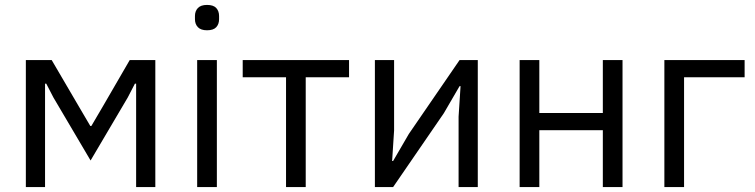

<svg xmlns="http://www.w3.org/2000/svg" viewBox="-20 -760 3069 780"><path d="M85 0V-516H190L300 -328L347 -248H351L398 -328L507 -516H611V0H533V-361V-420H528L499 -364L348 -108L197 -364L168 -420H163V-364V0Z M821 -637Q796 -637 784 -649.5Q772 -662 772 -682V-695Q772 -715 784 -727.5Q796 -740 821 -740Q847 -740 858.5 -727.5Q870 -715 870 -695V-682Q870 -662 858.5 -649.5Q847 -637 821 -637ZM781 0V-516H861V0Z M1142 0V-446H966V-516H1398V-446H1222V0Z M1503 0V-516H1581V-230L1573 -106H1577L1641 -216L1847 -516H1921V0H1843V-286L1851 -410H1847L1783 -300L1577 0Z M2091 0V-516H2171V-301H2429V-516H2509V0H2429V-231H2171V0Z M2679 0V-516H3005V-446H2759V0Z"/></svg>

Font: IBM Plex Sans Var
Style: Regular
Weight: 400
Designer: Mike Abbink, Paul van der Laan, Pieter van Rosmalen
Foundry: Bold Monday
Version: Version 3.000